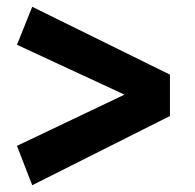

<svg xmlns="http://www.w3.org/2000/svg" viewBox="-20 -636 575 566"><path d="M75 -90 30 -206 347 -357 30 -504 75 -616 481 -416V-294Z"/></svg>

Font: NT Somic Bold
Style: Regular
Weight: 700
Designer: Ravid Balaliev — lead type designer, mastering
Michael Voronin — secret advisor, marketing
Ivan Kovalenko — best boy
Foundry: NT Type
Version: Version 0.7